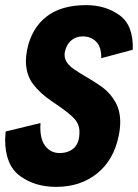

<svg xmlns="http://www.w3.org/2000/svg" viewBox="-26 -719 538 749"><path d="M-6 -175Q-6 -184 -4 -206L132 -239Q128 -180 149.5 -151Q171 -122 206 -122Q241 -122 262.5 -141.5Q284 -161 284 -204Q284 -235 262.5 -257.5Q241 -280 195 -311Q189 -315 184 -318.5Q179 -322 176 -324Q131 -354 103 -391Q75 -428 75 -482Q75 -499 80 -526Q97 -608 154.5 -653.5Q212 -699 310 -699Q386 -699 440.5 -659.5Q495 -620 492 -525L369 -492Q370 -534 350 -555.5Q330 -577 297 -577Q270 -577 251.5 -561Q233 -545 227 -516Q226 -512 226 -505Q226 -487 237 -473Q248 -459 262.5 -449Q277 -439 312 -418Q352 -395 378.5 -374.5Q405 -354 424 -321Q443 -288 443 -242Q443 -218 437 -189Q418 -95 353 -42.5Q288 10 193 10Q110 10 52 -32.5Q-6 -75 -6 -175Z"/></svg>

Font: Decalotype ExtraBold Italic
Style: Regular
Weight: 800
Italic angle: -12°
Designer: Alfredo Marco Pradil
Foundry: Alfredo Marco Pradil
Version: Version 1.0